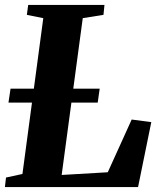

<svg xmlns="http://www.w3.org/2000/svg" viewBox="-26 -763 653 783"><path d="M-6 0 -1.5 -39 65.5 -53.5 150.5 -689 83.5 -702.5 89 -743H400L396 -702.5L311.5 -689L225.5 -49.5L413.5 -60.5L511 -275.5L591 -265L537 0ZM8.5 -344.5 17 -401.5H380.5L372.5 -344.5Z"/></svg>

Font: Merriweather 60pt ExtraBold
Style: Italic
Weight: 800
Italic angle: -7.8°
Version: Version 2.101